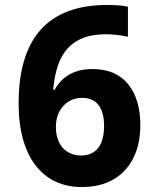

<svg xmlns="http://www.w3.org/2000/svg" viewBox="-20 -742 640 773"><path d="M309 11Q251 11 204.5 -10.5Q158 -32 124.5 -74.5Q91 -117 73 -180Q55 -243 55 -326Q55 -424 77 -498Q99 -572 143 -621.5Q187 -671 254 -696.5Q321 -722 411 -722Q433 -722 455.5 -720.5Q478 -719 495 -715V-594Q473 -599 451 -601.5Q429 -604 405 -604Q354 -604 316.5 -590Q279 -576 253.5 -548.5Q228 -521 213.5 -479Q199 -437 194 -381H200Q216 -409 237.5 -427Q259 -445 287.5 -454.5Q316 -464 352 -464Q447 -464 496 -403Q545 -342 545 -238Q545 -162 517 -106Q489 -50 436.5 -19.5Q384 11 309 11ZM306 -116Q351 -116 375 -146Q399 -176 399 -236Q399 -289 377 -318.5Q355 -348 309 -348Q281 -348 257.5 -334Q234 -320 219.5 -294Q205 -268 205 -230Q205 -210 209.5 -192.5Q214 -175 222.5 -160.5Q231 -146 243.5 -136.5Q256 -127 271.5 -121.5Q287 -116 306 -116Z"/></svg>

Font: Noto Sans Mono
Style: Bold
Weight: 700
Designer: Monotype Design Team
Foundry: Monotype Imaging Inc.
Version: Version 2.014